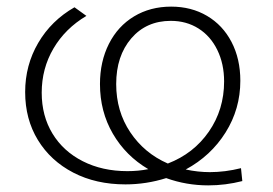

<svg xmlns="http://www.w3.org/2000/svg" viewBox="-20 -551 825 580"><path d="M609 9Q543 9 482 -13Q422 6 359 6Q270 6 201.5 -29.5Q133 -65 94.5 -128Q56 -191 56 -273Q56 -354 95.5 -421.5Q135 -489 205 -529L241 -503Q177 -465 141.5 -404.5Q106 -344 106 -271Q106 -201 138.5 -147.5Q171 -94 230 -64Q289 -34 365 -34Q398 -34 428 -40Q360 -80 321 -147Q282 -214 282 -297Q282 -365 309 -418.5Q336 -472 385 -501.5Q434 -531 497 -531Q558 -531 605.5 -503Q653 -475 679.5 -424Q706 -373 706 -307Q706 -222 661.5 -151Q617 -80 541 -39Q578 -31 614 -31Q660 -31 708 -43L712 -4Q661 9 609 9ZM487 -57Q565 -87 611 -153.5Q657 -220 657 -305Q657 -358 636.5 -400Q616 -442 579.5 -465Q543 -488 496 -488Q422 -488 376.5 -435Q331 -382 331 -297Q331 -215 373.5 -151.5Q416 -88 487 -57Z"/></svg>

Font: Montserrat Atlas Light
Style: Regular
Weight: 300
Designer: Julieta Ulanovsky
Foundry: Julieta Ulanovsky
Version: Version 7.200